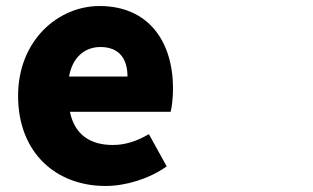

<svg xmlns="http://www.w3.org/2000/svg" viewBox="-20 -563 1040 637"><path d="M330 54C396 54 474 31 533 -11L474 -118C433 -94 395 -82 354 -82C282 -82 228 -114 212 -192H546C550 -206 554 -237 554 -269C554 -424 474 -543 310 -543C173 -543 40 -429 40 -245C40 -56 166 54 330 54ZM209 -309C221 -376 264 -407 313 -407C378 -407 403 -365 403 -309Z"/></svg>

Font: コーポレート・ロゴ ver3 Bold
Style: Regular
Weight: 700
Designer: [KANA_main] LOGOTYPE.JP [Source Han Sans] Ryoko NISHIZUKA 西塚涼子 (kana, bopomofo & ideographs); Paul D. Hunt (Latin, Greek
Version: Version 12.001;FEAKit 1.0